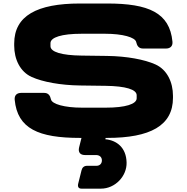

<svg xmlns="http://www.w3.org/2000/svg" viewBox="-20 -786 1088 1116"><path d="M444.8 15.6H453.6L439.9 70.3C432.6 99.6 446.8 115.2 474.1 115.2H538.6C556.2 115.2 572.3 125 572.3 146.5C572.3 166 558.6 177.7 541 177.7H486.3C468.8 177.7 458 187.5 454.1 203.1L434.6 281.2C430.2 298.8 436 310.5 453.1 310.5H566.9C648.9 310.5 717.8 238.3 715.8 158.7C713.9 71.3 657.7 29.3 592.3 23.4L594.2 15.6H603C853 15.6 985.4 -55.7 985.4 -217.3V-229C985.4 -307.6 951.7 -380.9 883.3 -411.6C820.3 -439.9 717.3 -459.5 601.6 -460.9L453.6 -462.9C337.9 -464.4 273.4 -483.9 273.4 -517.6V-535.2C273.4 -568.8 337.9 -589.8 453.6 -589.8H591.3C693.4 -589.8 765.6 -568.8 771.5 -542C776.4 -519.5 786.6 -503.9 811.5 -503.9H944.3C969.7 -503.9 984.9 -517.6 982.4 -543.9C966.3 -712.4 843.3 -765.6 603 -765.6H444.8C194.8 -765.6 62.5 -694.3 62.5 -532.7V-521C62.5 -442.4 96.2 -369.1 164.6 -338.4C227.5 -310.1 330.6 -290.5 446.3 -289.1L594.2 -287.1C710 -285.6 774.4 -266.1 774.4 -232.4V-214.8C774.4 -181.2 710 -160.2 594.2 -160.2H456.5C354.5 -160.2 282.2 -181.2 276.4 -208C271.5 -230.5 261.2 -246.1 236.3 -246.1H103.5C78.1 -246.1 63 -232.4 65.4 -206.1C81.5 -37.6 204.6 15.6 444.8 15.6Z"/></svg>

Font: Gyrotrope Black
Style: Regular
Weight: 900
Designer: David Moles
Version: Version 1.003;Glyphs 3.3.1 (3343)